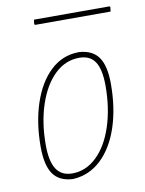

<svg xmlns="http://www.w3.org/2000/svg" viewBox="-73 -660 543 719"><g transform="rotate(-10 198.0 -300.5)"><path d="M253 -458Q303 -454 325.5 -421Q348 -388 348 -320Q348 -229 324 -156.5Q300 -84 255 -41Q210 2 149 6H144Q94 3 71 -30.5Q48 -64 48 -134Q48 -225 72.5 -298.5Q97 -372 142 -414.5Q187 -457 248 -458ZM68 -137Q68 -75 87.5 -45Q107 -15 148 -15Q200 -15 241 -54.5Q282 -94 304.5 -163Q327 -232 327 -317Q327 -379 308 -408Q289 -437 248 -437Q195 -437 154.5 -398Q114 -359 91 -290.5Q68 -222 68 -137ZM396 -604 394 -587H107L104 -590L106 -607H393Z"/></g></svg>

Font: Luna Sans Thin
Style: Italic
Weight: 250
Italic angle: -7°
Designer: Juan Pablo del Peral
Foundry: Huerta Tipografica
Version: Version 2.001; ttfautohint (v1.5)